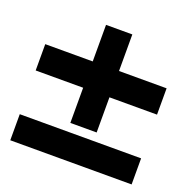

<svg xmlns="http://www.w3.org/2000/svg" viewBox="-111 -715 817 824"><g transform="rotate(20 297.0 -303.0)"><path d="M356.9 -606V-439H574.2V-318.8H356.9V-158.2H236.8V-318.8H20V-439H236.8V-606ZM574.2 -119.1V0H20V-119.1Z"/></g></svg>

Font: Stilu SemiBold
Style: Regular
Weight: 600
Designer: Genilson Lima Santos
Foundry: Genilson Lima Santos
Version: Version 1.200;PS 001.200;hotconv 1.0.88;makeotf.lib2.5.64775